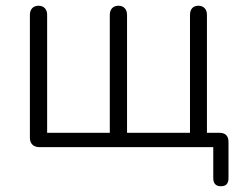

<svg xmlns="http://www.w3.org/2000/svg" viewBox="-20 -512 846 668"><path d="M722 108V0H118Q102 0 93 -8.5Q84 -17 84 -33V-460Q84 -475 92 -483.5Q100 -492 114 -492Q128 -492 136 -483.5Q144 -475 144 -460V-50H362V-460Q362 -475 370 -483.5Q378 -492 392 -492Q406 -492 414 -483.5Q422 -475 422 -460V-50H641V-460Q641 -475 648.5 -483.5Q656 -492 670 -492Q684 -492 692 -483.5Q700 -475 700 -460V-50H743Q775 -50 775 -18V108Q775 136 749 136Q722 136 722 108Z"/></svg>

Font: SN Pro Light
Style: Regular
Weight: 300
Designer: Tobias Whetton
Foundry: Supernotes
Version: Version 1.002